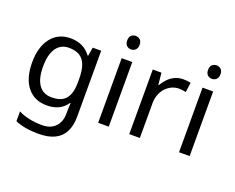

<svg xmlns="http://www.w3.org/2000/svg" viewBox="-146 -997 1836 1497"><g transform="rotate(20 772.0 -248.5)"><path d="M275 -546Q328 -546 370.5 -526Q413 -506 443 -465H448L460 -536H530V9Q530 85 504 136.5Q478 188 425 214Q372 240 290 240Q232 240 183.5 231.5Q135 223 97 206V125Q135 145 186 156Q237 167 295 167Q364 167 403.5 126.5Q443 86 443 16V-5Q443 -17 444 -39.5Q445 -62 446 -71H442Q414 -30 372.5 -10Q331 10 276 10Q172 10 113.5 -63Q55 -136 55 -267Q55 -395 113.5 -470.5Q172 -546 275 -546ZM287 -472Q242 -472 210.5 -448Q179 -424 162.5 -378Q146 -332 146 -266Q146 -167 182.5 -114.5Q219 -62 289 -62Q330 -62 359 -72.5Q388 -83 407 -105.5Q426 -128 435 -163Q444 -198 444 -246V-267Q444 -340 427.5 -385Q411 -430 376 -451Q341 -472 287 -472Z M788 -536V0H700V-536ZM745 -737Q765 -737 780.5 -723.5Q796 -710 796 -681Q796 -653 780.5 -639Q765 -625 745 -625Q723 -625 708 -639Q693 -653 693 -681Q693 -710 708 -723.5Q723 -737 745 -737Z M1208 -546Q1223 -546 1240.5 -544.5Q1258 -543 1271 -540L1260 -459Q1247 -462 1231.5 -464Q1216 -466 1202 -466Q1171 -466 1143 -453Q1115 -440 1093 -416.5Q1071 -393 1058.5 -360Q1046 -327 1046 -286V0H958V-536H1030L1040 -438H1044Q1061 -468 1085 -492.5Q1109 -517 1140 -531.5Q1171 -546 1208 -546Z M1459 -536V0H1371V-536ZM1416 -737Q1436 -737 1451.5 -723.5Q1467 -710 1467 -681Q1467 -653 1451.5 -639Q1436 -625 1416 -625Q1394 -625 1379 -639Q1364 -653 1364 -681Q1364 -710 1379 -723.5Q1394 -737 1416 -737Z"/></g></svg>

Font: uoriya85
Style: Book
Weight: 400
Designer: Jelle Bosma - Monotype Design Team
Foundry: Monotype Imaging Inc.
Version: Version 2.003